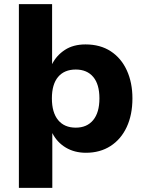

<svg xmlns="http://www.w3.org/2000/svg" viewBox="-20 -725 704 925"><path d="M71 180V-705H231V-416Q252 -458 292.5 -484.5Q333 -511 392 -511Q463 -511 513.5 -478Q564 -445 591 -386Q618 -327 618 -251Q618 -172 590.5 -113Q563 -54 512.5 -21.5Q462 11 394 11Q339 11 297 -14Q255 -39 232 -84V180ZM345 -110Q399 -110 429 -146.5Q459 -183 459 -251Q459 -319 429 -354.5Q399 -390 345 -390Q290 -390 260 -354.5Q230 -319 230 -251Q230 -183 260 -146.5Q290 -110 345 -110Z"/></svg>

Font: Nunito Sans 8pt ExtraBold
Style: Regular
Weight: 800
Version: Version 3.101;gftools[0.9.27]